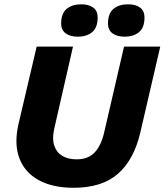

<svg xmlns="http://www.w3.org/2000/svg" viewBox="-20 -881 780 911"><path d="M329.2 10Q230.2 10 163.9 -26.2Q97.6 -62.4 71.9 -130.4Q46.2 -198.4 67.8 -292.6L154 -660H326.4L237 -268.8Q226.8 -222.2 237.4 -190.1Q248 -158 275.5 -141.5Q303 -125 343.8 -125Q398.6 -125 429.6 -158.2Q460.6 -191.4 474.8 -255L568.6 -660H740.4L645.2 -250Q614.8 -121.8 539 -55.9Q463.2 10 329.2 10ZM571.2 -707Q536 -707 514.2 -722.5Q492.4 -738 492.4 -769.8Q492.4 -817.2 518.5 -838.9Q544.6 -860.6 588 -860.6Q623.2 -860.6 644.4 -845.1Q665.6 -829.6 665.6 -798.4Q665.6 -750.4 639.8 -728.7Q614 -707 571.2 -707ZM349 -707Q313.8 -707 292 -722.5Q270.2 -738 270.2 -769.8Q270.2 -817.2 296.3 -838.9Q322.4 -860.6 365.8 -860.6Q401 -860.6 422.2 -845.1Q443.4 -829.6 443.4 -798.4Q443.4 -750.4 417.6 -728.7Q391.8 -707 349 -707Z"/></svg>

Font: Work Sans
Style: Italic
Weight: 400
Italic angle: -13°
Designer: Wei Huang
Foundry: Wei Huang
Version: Version 2.012